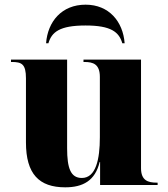

<svg xmlns="http://www.w3.org/2000/svg" viewBox="-20 -791 720 821"><path d="M177 -606H187C201 -654 235 -682 346 -682C455 -682 489 -654 503 -606H513C506 -699 446 -771 346 -771C244 -771 184 -699 177 -606ZM259 10C334 10 387 -18 406 -98H408V0H654V-10H650C613 -10 583 -19 583 -72V-536H337V-526H341C378 -526 407 -517 407 -462V-204C407 -110 390 -30 330 -30C282 -30 267 -72 267 -157V-536H27V-526H30C73 -526 91 -517 91 -456V-182C91 -47 147 10 259 10Z"/></svg>

Font: Noto Serif Display ExtraBold
Style: Regular
Weight: 800
Designer: Monotype Design Team
Foundry: Monotype Imaging Inc.
Version: Version 2.009